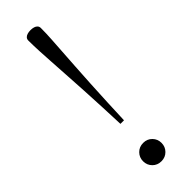

<svg xmlns="http://www.w3.org/2000/svg" viewBox="-240 -704 725 725"><g transform="rotate(-45 122.5 -342.0)"><path d="M156.5 -670.5 156 -641Q156 -633.5 154.5 -610.8Q153 -588 150.8 -553.8Q148.5 -519.5 145.8 -477.2Q143 -435 140.5 -388.5Q138 -342 135.8 -294.2Q133.5 -246.5 132 -202H113Q111.5 -246.5 109.2 -294.2Q107 -342 104.5 -388.5Q102 -435 99.2 -477.2Q96.5 -519.5 94.5 -553.8Q92.5 -588 91.2 -610.8Q90 -633.5 90 -641L89.5 -670.5Q89.5 -678 94 -683Q98.5 -688 106.2 -690.2Q114 -692.5 123 -692.5Q132.5 -692.5 140 -690.2Q147.5 -688 152 -683Q156.5 -678 156.5 -670.5ZM123 -90.5Q144 -90.5 158 -76.2Q172 -62 172 -41.5Q172 -21 158 -6.8Q144 7.5 123 7.5Q101.5 7.5 87.5 -6.8Q73.5 -21 73.5 -41.5Q73.5 -62 87.5 -76.2Q101.5 -90.5 123 -90.5Z"/></g></svg>

Font: Newsreader 36pt Light
Style: Regular
Weight: 300
Designer: Hugues Gentile
Foundry: Production Type
Version: Version 1.003